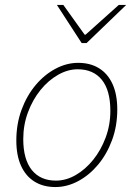

<svg xmlns="http://www.w3.org/2000/svg" viewBox="-20 -744 540 776"><path d="M204 12Q155 12 119.5 -10Q84 -32 65 -74Q46 -116 46 -176Q46 -243 67 -300Q88 -357 123.5 -399.5Q159 -442 204 -466Q249 -490 296 -490Q345 -490 380.5 -468Q416 -446 435 -404Q454 -362 454 -302Q454 -235 433 -178Q412 -121 376.5 -78.5Q341 -36 296 -12Q251 12 204 12ZM206 -14Q247 -14 286 -36.5Q325 -59 356.5 -98Q388 -137 407 -188Q426 -239 426 -296Q426 -379 391.5 -421.5Q357 -464 294 -464Q254 -464 214.5 -441.5Q175 -419 143.5 -380Q112 -341 93 -290Q74 -239 74 -182Q74 -100 108.5 -57Q143 -14 206 -14ZM310 -570 210 -724H236L322 -604H326L460 -724H490L330 -570Z"/></svg>

Font: Source Sans 3 ExtraLight
Style: Italic
Weight: 250
Italic angle: -11°
Designer: Paul D. Hunt
Foundry: Adobe
Version: Version 3.046;hotconv 1.0.118;makeotfexe 2.5.65603